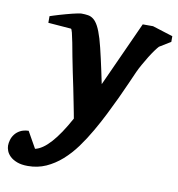

<svg xmlns="http://www.w3.org/2000/svg" viewBox="-163 -574 816 878"><g transform="rotate(10 245.5 -135.5)"><path d="M520 -412.1Q514.2 -406.2 502.9 -390.9Q491.7 -375.5 479.7 -356.2Q467.8 -336.9 456.3 -316.4Q444.8 -295.9 438 -280.8Q427.2 -256.8 412.4 -222.9Q397.5 -189 379.2 -149.9Q360.8 -110.8 339.6 -68.6Q318.4 -26.4 294.9 14.2Q270 57.6 241.5 96.7Q212.9 135.7 179.7 165Q146.5 194.3 107.9 211.7Q69.3 229 23.9 229Q-6.3 229 -26.6 221.2Q-46.9 213.4 -59.1 201.7Q-71.3 189.9 -76.2 176.8Q-81.1 163.6 -81.1 152.8Q-81.1 140.6 -77.1 126.5Q-73.2 112.3 -63.7 99.9Q-54.2 87.4 -38.8 79.1Q-23.4 70.8 0 69.8L43 146Q110.8 131.3 193.8 -21Q192.9 -26.9 189 -46.9Q185.1 -66.9 179.4 -95.7Q173.8 -124.5 166.7 -159.4Q159.7 -194.3 151.9 -230Q144.5 -264.2 138.2 -298.8Q131.8 -333.5 126.5 -361.3Q121.1 -389.2 116.7 -406.5Q112.3 -423.8 108.9 -423.8L2.9 -432.1V-462.9Q8.8 -464.8 20 -468.5Q31.2 -472.2 45.4 -476.3Q59.6 -480.5 74.7 -484.6Q89.8 -488.8 103.8 -492.2Q117.7 -495.6 128.7 -497.8Q139.6 -500 145 -500Q161.6 -500 175.5 -497.8Q189.5 -495.6 201.4 -486.1Q213.4 -476.6 223.9 -456.8Q234.4 -437 245.1 -401.9Q250 -384.8 255.9 -361.6Q261.7 -338.4 267.6 -311.8Q273.4 -285.2 279.8 -256.3Q286.1 -227.5 292 -198.2L429.2 -500H477.1L571.8 -470.2V-443.8Z"/></g></svg>

Font: Charis SIL Eur
Style: Bold Italic
Weight: 700
Italic angle: -11°
Foundry: SIL International
Version: Version 5.000